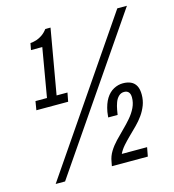

<svg xmlns="http://www.w3.org/2000/svg" viewBox="-106 -787 802 887"><g transform="rotate(-15 294.5 -343.0)"><path d="M51 12 536 -698H582L96 12ZM53 -340 60 -382H115L155 -615H101L107 -647Q122 -648 136 -652.5Q150 -657 164 -666.5Q178 -676 190 -692H215L161 -382H213L205 -340ZM323 0 327 -21Q331 -46 344.5 -68Q358 -90 377 -110Q396 -130 416.5 -150Q437 -170 455 -191Q473 -212 484 -235Q495 -258 495 -283Q495 -300 487.5 -308.5Q480 -317 466 -317Q451 -317 440 -306.5Q429 -296 423 -279.5Q417 -263 414 -246L410 -222H365Q366 -229 366.5 -235.5Q367 -242 368 -248Q375 -286 390 -310Q405 -334 426.5 -345.5Q448 -357 471 -357Q493 -357 509 -349.5Q525 -342 533.5 -326Q542 -310 542 -284Q542 -257 533 -233.5Q524 -210 509.5 -189.5Q495 -169 476.5 -150.5Q458 -132 440 -114.5Q422 -97 406.5 -79.5Q391 -62 382 -43H503L495 0Z"/></g></svg>

Font: Archivo ExtraCondensed Light
Style: Italic
Weight: 300
Width: 2
Italic angle: -10°
Designer: Hector Gatti
Foundry: Omnibus-Type
Version: Version 2.001